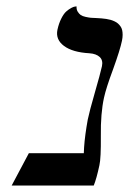

<svg xmlns="http://www.w3.org/2000/svg" viewBox="-20 -574 399 594"><path d="M301.8 -272Q291 -222.7 292 -153.3Q292.5 -84 287.6 -63Q278.8 -21.5 270 0H16.1L69.3 -100.1H239.3Q240.2 -134.8 247.6 -181.2Q248 -184.6 251.5 -204.1Q256.8 -230 273.4 -287.4Q290 -344.7 295.4 -369.1Q299.3 -387.2 288.6 -397.5Q277.8 -407.7 256.8 -409.2Q204.6 -412.1 178 -431.9Q151.4 -451.7 157.7 -481.9Q162.1 -502 169.7 -516.8Q177.2 -531.7 185.1 -538.6Q192.9 -545.4 200.2 -549.3Q207.5 -553.2 211.9 -553.7L216.8 -554.2Q216.3 -544.4 220.5 -537.8Q224.6 -531.2 229.7 -527.6Q234.9 -523.9 245.1 -521.7Q255.4 -519.5 261.2 -519Q267.1 -518.6 279.3 -518.1Q287.6 -517.6 294.4 -517.1Q301.3 -516.6 308.8 -515.4Q316.4 -514.2 322.5 -512.5Q328.6 -510.7 334.7 -507.8Q340.8 -504.9 345 -501.2Q349.1 -497.6 352.8 -492.4Q356.4 -487.3 357.9 -481Q359.4 -474.6 359.4 -466.3Q359.4 -458 357.4 -448.2Q351.6 -419.9 330.1 -360.4Q308.1 -301.3 301.8 -272Z"/></svg>

Font: Linux Biolinum G
Style: Italic
Weight: 400
Italic angle: -12°
Designer: Philipp H. Poll
Foundry: Philipp H. Poll
Version: Version 0.5.1